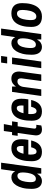

<svg xmlns="http://www.w3.org/2000/svg" viewBox="1321 -2084 775 3457"><g transform="rotate(-90 1708.5 -355.5)"><path d="M36.1 -173.8Q36.1 -269 54 -337.9Q71.8 -406.7 100.6 -451.2Q129.4 -495.6 166.5 -516.8Q203.6 -538.1 242.2 -538.1Q283.7 -538.1 310.8 -520.3Q337.9 -502.4 353 -469.2L390.1 -723.1H507.8L408.2 0H311V-76.2Q283.2 -28.8 249.5 -8.3Q215.8 12.2 179.2 12.2Q110.8 12.2 73.5 -34.4Q36.1 -81.1 36.1 -173.8ZM220.2 -97.2Q243.7 -97.2 261 -109.9Q278.3 -122.6 290.8 -143.1Q303.2 -163.6 311.3 -189.7Q319.3 -215.8 324 -242.7Q328.6 -269.5 330.3 -294.4Q332 -319.3 332 -337.9Q332 -381.8 318.1 -405.5Q304.2 -429.2 271 -429.2Q246.1 -429.2 228 -416Q210 -402.8 197.3 -381.8Q184.6 -360.8 176.8 -334.2Q168.9 -307.6 164.6 -280.5Q160.2 -253.4 158.7 -228.5Q157.2 -203.6 157.2 -186Q157.2 -142.6 171.4 -119.9Q185.5 -97.2 220.2 -97.2Z M534.2 -171.9Q534.2 -215.3 538.3 -259.3Q542.5 -303.2 552.7 -344Q563 -384.8 580.1 -420.2Q597.2 -455.6 623 -481.7Q648.9 -507.8 684.6 -522.9Q720.2 -538.1 767.1 -538.1Q930.2 -538.1 930.2 -358.9Q930.2 -329.6 927.5 -297.1Q924.8 -264.6 918.9 -232.9H655.8Q654.3 -217.3 654.1 -204.8Q653.8 -192.4 653.8 -187Q653.8 -135.7 666.3 -110.4Q678.7 -85 709 -85Q724.1 -85 736.3 -92.8Q748.5 -100.6 758.1 -114Q767.6 -127.4 774.2 -145Q780.8 -162.6 785.2 -182.1H908.2Q898.9 -142.6 883.3 -107.4Q867.7 -72.3 843.5 -45.7Q819.3 -19 784.9 -3.4Q750.5 12.2 704.1 12.2Q617.7 12.2 575.9 -32.7Q534.2 -77.6 534.2 -171.9ZM807.1 -319.8Q807.6 -330.6 808.1 -337.4Q808.6 -344.2 808.8 -348.4Q809.1 -352.5 809.1 -354.5V-358.9Q809.1 -398.9 798.1 -419.9Q787.1 -440.9 759.8 -440.9Q741.2 -440.9 726.6 -430.7Q711.9 -420.4 700.9 -403.6Q689.9 -386.7 682.1 -365Q674.3 -343.3 668.9 -319.8Z M999 -96.2Q999 -100.6 1001 -117.2Q1002.9 -133.8 1006.1 -158Q1009.3 -182.1 1013.2 -211.2Q1017.1 -240.2 1021.5 -270Q1031.2 -339.8 1043.9 -424.8H991.2L1004.9 -525.9H1058.1L1078.1 -673.8H1203.1L1176.3 -525.9H1252L1237.8 -424.8H1163.1Q1150.9 -342.8 1142.1 -276.9Q1138.2 -249 1134.3 -221.9Q1130.4 -194.8 1127.4 -173.1Q1124.5 -151.4 1122.8 -137.5Q1121.1 -123.5 1121.1 -122.1Q1121.1 -88.9 1157.2 -88.9H1189.9L1178.2 0Q1171.9 2.4 1162.8 4.4Q1153.8 6.3 1143.8 8.3Q1133.8 10.3 1123.8 11.2Q1113.8 12.2 1105 12.2Q1074.7 12.2 1054.4 3.4Q1034.2 -5.4 1022 -20.3Q1009.8 -35.2 1004.4 -54.7Q999 -74.2 999 -96.2Z M1263.2 -171.9Q1263.2 -215.3 1267.3 -259.3Q1271.5 -303.2 1281.7 -344Q1292 -384.8 1309.1 -420.2Q1326.2 -455.6 1352.1 -481.7Q1377.9 -507.8 1413.6 -522.9Q1449.2 -538.1 1496.1 -538.1Q1659.2 -538.1 1659.2 -358.9Q1659.2 -329.6 1656.5 -297.1Q1653.8 -264.6 1647.9 -232.9H1384.8Q1383.3 -217.3 1383.1 -204.8Q1382.8 -192.4 1382.8 -187Q1382.8 -135.7 1395.3 -110.4Q1407.7 -85 1438 -85Q1453.1 -85 1465.3 -92.8Q1477.5 -100.6 1487.1 -114Q1496.6 -127.4 1503.2 -145Q1509.8 -162.6 1514.2 -182.1H1637.2Q1627.9 -142.6 1612.3 -107.4Q1596.7 -72.3 1572.5 -45.7Q1548.3 -19 1513.9 -3.4Q1479.5 12.2 1433.1 12.2Q1346.7 12.2 1304.9 -32.7Q1263.2 -77.6 1263.2 -171.9ZM1536.1 -319.8Q1536.6 -330.6 1537.1 -337.4Q1537.6 -344.2 1537.8 -348.4Q1538.1 -352.5 1538.1 -354.5V-358.9Q1538.1 -398.9 1527.1 -419.9Q1516.1 -440.9 1488.8 -440.9Q1470.2 -440.9 1455.6 -430.7Q1440.9 -420.4 1429.9 -403.6Q1418.9 -386.7 1411.1 -365Q1403.3 -343.3 1397.9 -319.8Z M1878.9 -525.9V-456.1Q1890.6 -473.1 1904.8 -488.3Q1918.9 -503.4 1936.5 -514.4Q1954.1 -525.4 1975.3 -531.7Q1996.6 -538.1 2022 -538.1Q2085 -538.1 2116.9 -502Q2148.9 -465.8 2148.9 -402.8Q2148.9 -396 2148.4 -389.4Q2147.9 -382.8 2146.2 -369.1Q2144.5 -355.5 2141.1 -330.8Q2137.7 -306.2 2131.8 -263.7Q2126 -221.2 2117.2 -157Q2108.4 -92.8 2096.2 0H1978Q1989.7 -86.4 1997.8 -146.5Q2005.9 -206.5 2011.5 -246.1Q2017.1 -285.6 2020 -308.1Q2022.9 -330.6 2024.7 -342Q2026.4 -353.5 2026.6 -357.2Q2026.9 -360.8 2026.9 -362.8Q2026.9 -397.9 2013.4 -413.6Q2000 -429.2 1969.2 -429.2Q1951.7 -429.2 1935.5 -421.9Q1919.4 -414.6 1906.2 -400.1Q1893.1 -385.7 1883.8 -364.5Q1874.5 -343.3 1871.1 -315.9L1828.1 0H1709L1782.2 -525.9Z M2429.2 -723.1 2414.1 -613.8H2294.9L2310.1 -723.1ZM2401.9 -525.9 2329.1 0H2210L2283.2 -525.9Z M2451.2 -173.8Q2451.2 -269 2469 -337.9Q2486.8 -406.7 2515.6 -451.2Q2544.4 -495.6 2581.5 -516.8Q2618.7 -538.1 2657.2 -538.1Q2698.7 -538.1 2725.8 -520.3Q2752.9 -502.4 2768.1 -469.2L2805.2 -723.1H2922.9L2823.2 0H2726.1V-76.2Q2698.2 -28.8 2664.6 -8.3Q2630.9 12.2 2594.2 12.2Q2525.9 12.2 2488.5 -34.4Q2451.2 -81.1 2451.2 -173.8ZM2635.3 -97.2Q2658.7 -97.2 2676 -109.9Q2693.4 -122.6 2705.8 -143.1Q2718.3 -163.6 2726.3 -189.7Q2734.4 -215.8 2739 -242.7Q2743.7 -269.5 2745.4 -294.4Q2747.1 -319.3 2747.1 -337.9Q2747.1 -381.8 2733.2 -405.5Q2719.2 -429.2 2686 -429.2Q2661.1 -429.2 2643.1 -416Q2625 -402.8 2612.3 -381.8Q2599.6 -360.8 2591.8 -334.2Q2584 -307.6 2579.6 -280.5Q2575.2 -253.4 2573.7 -228.5Q2572.3 -203.6 2572.3 -186Q2572.3 -142.6 2586.4 -119.9Q2600.6 -97.2 2635.3 -97.2Z M2952.1 -180.2Q2952.1 -218.8 2956.3 -260.3Q2960.4 -301.8 2970.9 -341.6Q2981.4 -381.3 2999 -417Q3016.6 -452.6 3043.5 -479.5Q3070.3 -506.3 3107.7 -522.2Q3145 -538.1 3194.8 -538.1Q3287.1 -538.1 3334 -490Q3380.9 -441.9 3380.9 -342.8Q3380.9 -304.2 3376.7 -262.7Q3372.6 -221.2 3362.1 -181.9Q3351.6 -142.6 3334 -107.2Q3316.4 -71.8 3289.6 -45.4Q3262.7 -19 3225.3 -3.4Q3188 12.2 3138.2 12.2Q3046.4 12.2 2999.3 -34.7Q2952.1 -81.5 2952.1 -180.2ZM3075.2 -183.1Q3075.2 -136.2 3091.1 -112.5Q3106.9 -88.9 3142.1 -88.9Q3169.4 -88.9 3188.7 -105Q3208 -121.1 3220.9 -146.2Q3233.9 -171.4 3241.2 -201.7Q3248.5 -231.9 3252.2 -260.3Q3255.9 -288.6 3256.8 -311Q3257.8 -333.5 3257.8 -342.8Q3257.8 -388.7 3241.9 -412.8Q3226.1 -437 3190.9 -437Q3163.6 -437 3144.3 -420.9Q3125 -404.8 3112.1 -379.6Q3099.1 -354.5 3091.8 -324.2Q3084.5 -293.9 3080.8 -265.9Q3077.1 -237.8 3076.2 -215.1Q3075.2 -192.4 3075.2 -183.1Z"/></g></svg>

Font: Archivo Narrow
Style: Bold Italic
Weight: 700
Italic angle: -8°
Designer: Hector Gatti
Foundry: Hector Gatti
Version: 1.002; ttfautohint (v0.8)